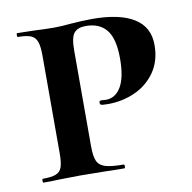

<svg xmlns="http://www.w3.org/2000/svg" viewBox="-60 -531 592 592"><g transform="rotate(-10 235.5 -235.5)"><path d="M283 -12Q286 -12 286 -6Q286 0 283 0Q245 0 224 -1L145 -2L80 -1Q62 0 30 0Q28 0 28 -6Q28 -12 30 -12Q58 -12 71.5 -17.5Q85 -23 90 -37Q95 -51 95 -81V-387Q95 -416 89.5 -430.5Q84 -445 70.5 -450.5Q57 -456 30 -456Q28 -456 28 -462Q28 -468 30 -468L79 -467Q121 -465 144 -465Q170 -465 198 -468Q209 -469 229.5 -470Q250 -471 265 -471Q351 -471 396 -443Q441 -415 441 -359Q441 -309 416.5 -274Q392 -239 352.5 -221.5Q313 -204 269 -204Q250 -204 246 -206Q243 -208 243 -213Q243 -219 250 -219L264 -218Q294 -218 311.5 -247.5Q329 -277 329 -336Q329 -398 307 -425.5Q285 -453 242 -453Q217 -453 205.5 -439.5Q194 -426 194 -385V-85Q194 -54 200.5 -39Q207 -24 225.5 -18Q244 -12 283 -12Z"/></g></svg>

Font: Cormorant Unicase
Style: Bold
Weight: 700
Designer: Christian Thalmann (Catharsis Fonts)
Foundry: Catharsis Fonts
Version: Version 4.000